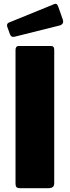

<svg xmlns="http://www.w3.org/2000/svg" viewBox="-20 -982 363 1002"><path d="M246 -742Q263 -742 263 -723V-27Q263 -12 255.5 -6Q248 0 233 0H85Q71 0 66 -5.5Q61 -11 61 -23V-721Q61 -742 78 -742ZM283 -950 308 -879Q315 -856 291 -849L59 -791Q47 -788 41.5 -791Q36 -794 32 -803L18 -842Q13 -858 26 -864L264 -961Q277 -966 283 -950Z"/></svg>

Font: Libre Franklin Thin ExtraBold
Style: Regular
Weight: 800
Version: Version 3.000